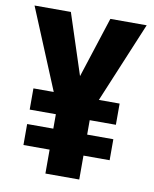

<svg xmlns="http://www.w3.org/2000/svg" viewBox="-81 -776 670 838"><g transform="rotate(10 253.5 -357.0)"><path d="M253 -445 340 -714H501L352 -357H444V-263H328V-199H444V-106H328V0H178V-106H62V-199H178V-263H62V-357H152L4 -714H165Z"/></g></svg>

Font: Noto Sans Gujarati UI Condensed ExtraBold
Style: Regular
Weight: 800
Width: 3
Designer: Jelle Bosma - Monotype Design Team, Universal Thirst
Foundry: Monotype Imaging Inc.
Version: Version 2.106; ttfautohint (v1.8.4.7-5d5b)